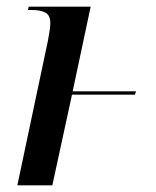

<svg xmlns="http://www.w3.org/2000/svg" viewBox="-20 -556 468 576"><path d="M124 -435Q127 -451 129 -464.5Q131 -478 131 -486Q131 -510 116.5 -518Q102 -526 75 -526H64L66 -536H252L198 -282H388L385 -272H196L137 0H32Z"/></svg>

Font: Noto Serif Display SemiCondensed Medium
Style: Italic
Weight: 500
Width: 4
Italic angle: -12°
Designer: Monotype Design Team
Foundry: Monotype Imaging Inc.
Version: Version 2.009